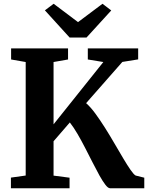

<svg xmlns="http://www.w3.org/2000/svg" viewBox="-20 -1000 786 1020"><path d="M38 0V-56.5L116.5 -67.5V-670.5L39 -684V-743H341.5V-684L264.5 -670.5V-339.5L529 -670.5L446.5 -684V-743H714V-684.5L630 -671L437.5 -452Q461 -431.5 486.5 -396.8Q512 -362 538 -320.8Q564 -279.5 588.5 -237.2Q613 -195 634.8 -158.5Q656.5 -122 673.5 -97.5Q690.5 -73 700.5 -67.5L746.5 -56V0H564.5Q554 0 539.8 -18.5Q525.5 -37 508.2 -68Q491 -99 471.8 -137Q452.5 -175 432.2 -214.5Q412 -254 391.5 -289Q371 -324 351 -349.5L264.5 -249.5V-67L349.5 -56V0ZM350 -800.5 218.5 -945 265 -980 394.5 -882.5 524.5 -980 571 -944.5 439.5 -800.5Z"/></svg>

Font: Merriweather 28pt
Style: Bold
Weight: 700
Version: Version 2.100